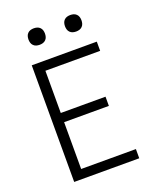

<svg xmlns="http://www.w3.org/2000/svg" viewBox="-168 -1037 936 1137"><g transform="rotate(-20 300.0 -468.5)"><path d="M99 0V-735H509V-677H164V-411H446V-353H164V-58H509V0ZM415 -833Q404 -833 394 -836Q384 -839 376.5 -846.5Q369 -854 366 -864Q363 -874 363 -885Q363 -896 366 -906Q369 -916 376.5 -923.5Q384 -931 394 -934Q404 -937 415 -937Q426 -937 436 -934Q446 -931 453.5 -923.5Q461 -916 464 -906Q467 -896 467 -885Q467 -874 464 -864Q461 -854 453.5 -846.5Q446 -839 436 -836Q426 -833 415 -833ZM185 -833Q174 -833 164 -836Q154 -839 146.5 -846.5Q139 -854 136 -864Q133 -874 133 -885Q133 -896 136 -906Q139 -916 146.5 -923.5Q154 -931 164 -934Q174 -937 185 -937Q196 -937 206 -934Q216 -931 223.5 -923.5Q231 -916 234 -906Q237 -896 237 -885Q237 -874 234 -864Q231 -854 223.5 -846.5Q216 -839 206 -836Q196 -833 185 -833Z"/></g></svg>

Font: Iosevka Aile Custom Light
Style: Regular
Weight: 300
Designer: Belleve Invis
Foundry: Belleve Invis
Version: Version 17.0.2; ttfautohint (v1.8.3)